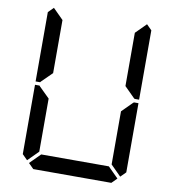

<svg xmlns="http://www.w3.org/2000/svg" viewBox="-100 -1042 1016 1129"><g transform="rotate(10 408.0 -477.5)"><path d="M686 -955 717 -924V-510H690L685 -514L624 -575V-893ZM685 -485 690 -489H717V-76L686 -45L624 -107V-424ZM672 -31 641 0H175L144 -31L206 -93H610ZM130 -45 99 -76V-490H126L130 -485L192 -424V-107ZM130 -515 126 -510H99V-924L130 -955L192 -893V-576Z"/></g></svg>

Font: seg115
Style: Regular
Weight: 400
Designer: Keshikan(Twitter:@keshinomi_88pro)
Version: seg115 Version 0.46